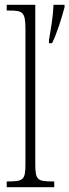

<svg xmlns="http://www.w3.org/2000/svg" viewBox="-20 -780 289 800"><path d="M8 0H206V-24H201C135 -24 127 -30 127 -98V-760H8V-736H20C74 -736 86 -730 86 -660V-98C86 -30 78 -24 12 -24H8ZM184 -613V-600H197C217 -640 238 -708 249 -750V-760H203C201 -709 192 -661 184 -613Z"/></svg>

Font: Noto Serif Devanagari ExtraCondensed ExtraLight
Style: Regular
Weight: 200
Width: 2
Designer: Universal Thirst, Indian Type Foundry and the Monotype Design Team
Foundry: Monotype Imaging Inc.
Version: Version 2.004